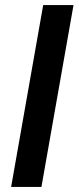

<svg xmlns="http://www.w3.org/2000/svg" viewBox="-20 -740 311 760"><path d="M24 0 151 -720H271L144 0Z"/></svg>

Font: DM Sans 10pt SemiBold
Style: Italic
Weight: 600
Italic angle: -10°
Version: Version 4.004;gftools[0.9.30]